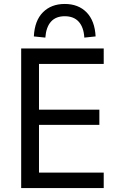

<svg xmlns="http://www.w3.org/2000/svg" viewBox="-20 -950 604 970"><path d="M87 0V-705H504V-627H177V-396H482V-319H177V-78H504V0ZM209 -760 151 -766Q155 -846 197 -888Q239 -930 307 -930Q376 -930 417.5 -887.5Q459 -845 463 -766L406 -760Q403 -812 378 -840Q353 -868 307 -868Q262 -868 237.5 -840.5Q213 -813 209 -760Z"/></svg>

Font: Nunito Sans 10pt SemiCondensed Medium
Style: Regular
Weight: 500
Width: 4
Designer: Vernon Adams
Foundry: Vernon Adams
Version: Version 3.101;gftools[0.9.27]